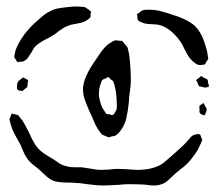

<svg xmlns="http://www.w3.org/2000/svg" viewBox="-20 -553 682 590"><path d="M39 -363Q35 -361 34 -362Q32 -363 28 -371Q27 -372 25.5 -374Q24 -376 24 -378V-380Q24 -383 25 -386Q26 -389 26 -391Q29 -407 45 -433Q66 -466 101 -495Q104 -498 114 -506Q124 -514 133 -518Q146 -525 160 -527.5Q174 -530 196 -532Q203 -533 217 -533Q227 -533 232 -532Q240 -532 243 -530L250 -525Q252 -524 254.5 -522Q257 -520 259 -518Q261 -515 258 -510Q258 -509 258.5 -505Q259 -501 257 -499Q256 -497 252 -494.5Q248 -492 247 -491Q237 -484 222 -481.5Q207 -479 198 -477Q189 -474 178 -469Q178 -469 160 -457Q150 -448 142 -444Q132 -437 122 -433Q96 -419 87 -409Q82 -402 76 -391Q64 -373 64 -373Q59 -368 51 -364ZM567 -370Q559 -378 547 -402Q540 -418 533 -427Q511 -458 484 -471Q472 -477 457.5 -478Q443 -479 440 -479Q438 -479 430 -480Q422 -481 416 -484Q407 -487 404 -491Q402 -493 402 -504L401 -509Q402 -511 411 -516Q415 -520 417 -521L428 -523Q448 -524 469 -520Q490 -515 530 -501Q566 -487 581 -471Q597 -455 608 -424Q617 -396 618 -385L620 -372Q619 -370 616 -366Q613 -362 612 -359Q611 -358 611 -357Q611 -356 609 -355Q608 -354 603 -354L595 -353Q589 -353 582 -357Q569 -367 567 -370ZM322 -423Q329 -428 334 -429H337L347 -428Q349 -427 351.5 -427.5Q354 -428 355 -427Q358 -425 360 -422Q362 -419 363 -418L371 -409Q372 -407 373 -403.5Q374 -400 374 -398Q378 -385 380 -357Q382 -327 382 -310Q382 -297 381 -287.5Q380 -278 379 -271Q378 -266 377 -256.5Q376 -247 376 -240Q373 -210 368 -189Q363 -168 350 -151Q343 -141 334 -136Q332 -135 327.5 -134.5Q323 -134 321 -133Q317 -131 313 -131Q312 -131 311 -132Q310 -133 308 -133Q305 -135 300.5 -136.5Q296 -138 293 -140Q291 -143 289 -145Q287 -147 286 -149Q274 -164 263 -194L254 -213Q244 -236 239.5 -250Q235 -264 235 -279Q235 -314 274 -369Q277 -373 285.5 -386Q294 -399 303 -408.5Q312 -418 322 -423ZM597 -287Q593 -287 592 -288Q590 -290 588 -295.5Q586 -301 586 -302Q585 -303 584 -304Q583 -305 583 -307Q585 -310 592 -314Q597 -319 598 -319Q600 -319 601 -318Q602 -317 603 -316Q605 -315 610.5 -312.5Q616 -310 618 -308L620 -296Q620 -295 621.5 -291.5Q623 -288 622 -287Q620 -286 616.5 -285Q613 -284 609 -284ZM301 -212Q303 -208 307 -203Q309 -202 316 -202Q318 -201 321.5 -200Q325 -199 328 -200Q329 -201 329.5 -202Q330 -203 331 -204L337 -214Q339 -216 339 -225Q339 -260 334 -282Q331 -297 328 -303Q327 -305 319 -310Q318 -312 316 -314Q314 -316 313 -316Q311 -316 307 -313.5Q303 -311 302 -311Q301 -311 298 -309.5Q295 -308 294 -307Q293 -306 291.5 -302Q290 -298 290 -297Q283 -281 284 -258Q287 -242 290.5 -231.5Q294 -221 301 -212ZM35 -301Q36 -304 40.5 -307Q45 -310 47 -312Q50 -315 51 -315L59 -311Q60 -310 62.5 -309Q65 -308 66 -307Q67 -306 66 -302.5Q65 -299 65 -298Q65 -290 64 -287Q63 -284 59 -281.5Q55 -279 53 -277Q49 -273 49 -273L44 -274Q43 -274 38.5 -275Q34 -276 32 -281Q32 -284 32.5 -291Q33 -298 35 -301ZM593 -222Q593 -223 592.5 -224.5Q592 -226 593 -227Q594 -229 598 -231.5Q602 -234 603 -235L605 -236Q606 -236 607 -234Q608 -232 608 -231Q609 -229 612 -224.5Q615 -220 615 -216V-215Q615 -213 613.5 -209.5Q612 -206 611 -204Q611 -200 609 -199Q608 -198 607 -199Q606 -200 605 -200Q604 -200 600 -201Q596 -202 593 -208ZM601 -122Q601 -120 599.5 -118Q598 -116 598 -114L587 -91Q567 -61 553 -48Q545 -40 536 -34L518 -19Q512 -14 502 -4Q492 6 484 10Q470 17 453 17Q445 17 434 15.5Q423 14 418 14Q403 13 374 13Q364 13 344 15Q310 17 294 17Q279 17 249 13Q223 9 210 9Q203 8 189 8Q157 8 143 2Q131 -3 117.5 -16Q104 -29 98 -34Q94 -37 81 -47.5Q68 -58 61 -70Q56 -77 51 -89Q46 -101 43 -108Q39 -116 32.5 -127Q26 -138 19 -153Q13 -169 11 -178L9 -186Q9 -188 12 -194Q13 -196 14 -199Q15 -202 16 -204L25 -202Q27 -201 30.5 -200.5Q34 -200 36 -199L39 -195Q49 -182 50 -181Q57 -170 69 -146Q78 -125 87 -110.5Q96 -96 109 -86Q115 -81 126 -74.5Q137 -68 145 -63Q149 -60 161 -52Q173 -44 186 -42Q195 -39 209 -39Q223 -39 231 -39Q240 -38 253.5 -35.5Q267 -33 276 -32Q281 -31 291 -31L315 -32Q331 -34 340 -34L371 -33Q391 -31 402 -31Q446 -31 474 -47Q482 -51 504 -71L531 -95Q546 -108 558 -122Q561 -125 564 -129Q567 -133 571 -136Q585 -143 595 -140Q596 -136 598.5 -130.5Q601 -125 601 -122Z"/></svg>

Font: Rubik-Burned
Style: Regular
Weight: 400
Designer: NaN (generative design), Hubert & Fischer (Rubik source font outlines)
Foundry: NaN, Hubert & Fischer
Version: Version 1.000